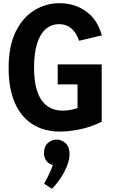

<svg xmlns="http://www.w3.org/2000/svg" viewBox="-20 -806 705 1201"><path d="M305 375 256 343Q263 332 274.5 309Q286 286 296.5 262.5Q307 239 310 226Q282 219 268.5 198Q255 177 255 153Q255 110 279.5 88.5Q304 67 333 67Q365 67 390 89.5Q415 112 415 158Q415 189 401 226.5Q387 264 362.5 302.5Q338 341 305 375ZM465 -44V-300L488 -278H341V-403H616V-44Q545 -10 477.5 3.5Q410 17 355 17Q256 17 184 -28.5Q112 -74 73 -162.5Q34 -251 34 -381Q34 -518 78 -607.5Q122 -697 194.5 -741.5Q267 -786 352 -786Q446 -786 517.5 -735.5Q589 -685 617 -585L475 -551Q457 -602 426 -628.5Q395 -655 351 -655Q302 -655 266.5 -624.5Q231 -594 212 -533.5Q193 -473 193 -382Q193 -291 214 -231.5Q235 -172 275.5 -143Q316 -114 373 -114Q411 -114 454 -126.5Q497 -139 549 -164Z"/></svg>

Font: Yaldevi ExtraLight
Style: Regular
Weight: 200
Designer: Sol Matas, Rajitha Manaperi, Kosala Senevirathne
Foundry: Mooniak
Version: Version 1.100